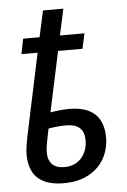

<svg xmlns="http://www.w3.org/2000/svg" viewBox="-54 -799 563 849"><g transform="rotate(-5 227.0 -374.5)"><path d="M193.8 9.8Q142.1 9.8 108.4 -6.6Q74.7 -22.9 58.3 -53.5Q42 -84 41.5 -127.4Q41.5 -146.5 44.7 -168.2Q47.9 -189.9 52.2 -210.9L129.4 -575.2H57.6L71.3 -642.6H144L169.4 -759.3H259.8L234.4 -642.6H343.3L328.6 -575.2H220.2L163.1 -307.6Q179.7 -310.5 201.9 -313Q224.1 -315.4 247.1 -315.4Q297.9 -315.4 331.5 -299.3Q365.2 -283.2 381.8 -252.2Q398.4 -221.2 398.4 -177.2Q398.4 -125 375 -82.8Q351.6 -40.5 305.9 -15.4Q260.3 9.8 193.8 9.8ZM203.6 -61Q229.5 -61 248.8 -70.1Q268.1 -79.1 281 -94.5Q293.9 -109.9 300.5 -129.6Q307.1 -149.4 307.1 -170.4Q307.1 -195.3 298.3 -211.7Q289.6 -228 271.7 -236.1Q253.9 -244.1 226.1 -244.1Q208 -244.1 187.7 -242.2Q167.5 -240.2 148.4 -236.8Q143.1 -211.9 139.2 -192.4Q135.3 -172.9 133.3 -158.2Q131.3 -143.6 131.3 -132.8Q131.3 -98.1 149.4 -79.6Q167.5 -61 203.6 -61Z"/></g></svg>

Font: Open Sans SemiCondensed Medium
Style: Italic
Weight: 500
Width: 4
Italic angle: -12°
Designer: Monotype Design Team
Foundry: Monotype Imaging Inc.
Version: Version 3.000